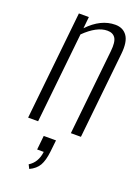

<svg xmlns="http://www.w3.org/2000/svg" viewBox="-155 -655 702 963"><g transform="rotate(20 195.5 -173.0)"><path d="M128.9 240.2 118.2 219.2Q161.1 192.9 168 134.8H132.8L140.6 59.6H206.1L199.2 122.1Q193.8 170.4 178.5 197.3Q163.1 224.1 128.9 240.2ZM35.6 0 96.2 -578.1H149.4L143.1 -516.1Q210.9 -587.4 288.1 -587.4Q329.6 -587.4 351.1 -556.9Q372.6 -526.4 365.7 -460.9L317.4 0H263.7L311.5 -455.1Q316.9 -505.4 303.7 -525.6Q290.5 -545.9 260.7 -545.9Q204.6 -545.9 139.6 -481.9L88.9 0Z"/></g></svg>

Font: Oswald
Style: Extra-Light
Weight: 200
Designer: Vernon Adams
Foundry: Vernon Adams
Version: 3.0; ttfautohint (v0.94.23-7a4d-dirty) -l 8 -r 50 -G 200 -x 